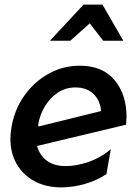

<svg xmlns="http://www.w3.org/2000/svg" viewBox="-20 -797 599 830"><path d="M265 -79Q214 -79 183 -102Q152 -125 140 -166L525 -258Q527 -282 527 -292Q527 -389 475 -451Q423 -513 325 -513Q253 -513 190.5 -478.5Q128 -444 85.5 -384Q43 -324 30 -249Q25 -219 25 -197Q25 -135 52.5 -87.5Q80 -40 129.5 -13.5Q179 13 245 13Q296 13 347.5 -2Q399 -17 440 -44L459 -152Q415 -115 362.5 -97Q310 -79 265 -79ZM306 -419Q355 -419 384 -391Q413 -363 417 -317L146 -250L145 -257Q151 -298 173 -335.5Q195 -373 229 -396Q263 -419 306 -419ZM423 -777H341L196 -621H284L368 -696L426 -621H513Z"/></svg>

Font: Geom Medium
Style: Italic
Weight: 500
Italic angle: -10°
Version: Version 1.102